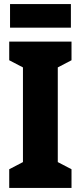

<svg xmlns="http://www.w3.org/2000/svg" viewBox="-20 -917 394 937"><path d="M326 -897H29V-782H326ZM329 0V-91L262 -126V-588L329 -623V-714H25V-623L92 -588V-126L25 -91V0Z"/></svg>

Font: Noto Sans Thai ExtCond Blk
Style: Regular
Weight: 900
Width: 2
Designer: Monotype Design Team
Foundry: Monotype Imaging Inc.
Version: Version 2.002